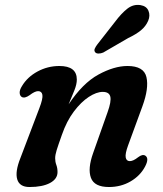

<svg xmlns="http://www.w3.org/2000/svg" viewBox="-20 -739 656 771"><path d="M67.5 -349.5Q59.5 -354.5 59 -366.2Q58.5 -378 68 -393Q89.5 -429.5 130.5 -451.8Q171.5 -474 218.5 -474Q288.5 -474 288.5 -419.5Q288.5 -401 279 -377Q269.5 -353 255.5 -320Q312 -405 375.2 -439.5Q438.5 -474 492 -474Q557.5 -474 568 -429.5Q578.5 -385 552 -312.5L494.5 -155.5Q482 -121.5 484.8 -106.8Q487.5 -92 501.5 -92Q515 -92 534.5 -107.5Q552 -121 563.5 -114Q580 -103 562.5 -70Q543 -33 504.2 -10.5Q465.5 12 417.5 12Q359 12 345.2 -24.8Q331.5 -61.5 354 -124.5L412 -288.5Q427.5 -331.5 423 -350.8Q418.5 -370 392.5 -370Q367.5 -370 336.5 -349.8Q305.5 -329.5 276.5 -291Q247.5 -252.5 228.5 -197.5Q213.5 -155.5 207.5 -136Q201.5 -116.5 201.5 -103.5Q201.5 -89.5 206.2 -76.8Q211 -64 211 -48Q211 -20.5 180.8 -4.2Q150.5 12 98.5 12Q58.5 12 49.2 -18.8Q40 -49.5 62 -104.5L138 -304.5Q153 -343.5 150.2 -358.2Q147.5 -373 133 -373Q120 -373 98.5 -356.5Q79 -343 67.5 -349.5ZM442 -651.5Q467 -685 491.2 -704Q515.5 -723 544 -718.5Q568.5 -714.5 576.2 -695.5Q584 -676.5 575 -655.5Q565.5 -633.5 546.2 -617.5Q527 -601.5 494.5 -586L394.5 -528Q385 -524 375.5 -524Q366 -524 362 -529.5Q357 -536 360.8 -544.2Q364.5 -552.5 371.5 -561.5Z"/></svg>

Font: Fraunces 9pt S050 SemiBold
Style: Italic
Weight: 600
Italic angle: -16°
Version: Version 1.000; ttfautohint (v1.8.3)